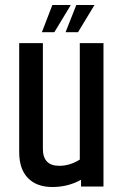

<svg xmlns="http://www.w3.org/2000/svg" viewBox="-20 -748 496 770"><path d="M190 -728H264L198 -619H148ZM286 -728H359L293 -619H243ZM218 -83Q260 -83 300 -108V-575H395V0H305V-27Q253 2 190 2Q127 2 92 -34Q57 -70 57 -138V-575H152V-151Q152 -83 218 -83Z"/></svg>

Font: Khand Medium
Style: Regular
Weight: 500
Designer: Devanagari: Sanchit Sawaria, Jyotish Sonowal; Latin: Satya Rajpurohit
Foundry: Indian Type Foundry
Version: Version 1.100;PS 1.0;hotconv 1.0.78;makeotf.lib2.5.61930; tt